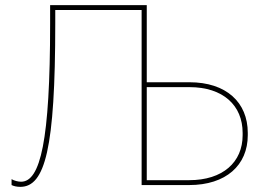

<svg xmlns="http://www.w3.org/2000/svg" viewBox="-20 -720 1039 747"><path d="M59 7C155 7 195 -141 195 -629V-681H531V0H716C859 0 944 -77 944 -194V-203C944 -322 860 -400 717 -400H551V-700H175V-628C175 -172 137 -13 62 -13C50 -13 35 -17 25 -23V0C33 4 45 7 59 7ZM551 -19V-381H717C848 -381 924 -310 924 -203V-194C924 -89 847 -19 716 -19Z"/></svg>

Font: Fixel Text Thin
Style: Regular
Weight: 100
Width: 4
Designer: AlfaBravo + MacPaw
Foundry: Kyrylo Tkachov, Marchela Mozhyna, Serhii Makarenko, Maria Weinstein, Zakhar Kryvoshyya
Version: Version 1.211